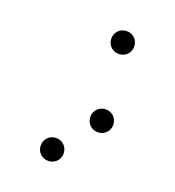

<svg xmlns="http://www.w3.org/2000/svg" viewBox="-66 -437 432 474"><g transform="rotate(15 150.0 -200.0)"><path d="M200 -320C217 -320 230 -333 230 -350C230 -367 217 -380 200 -380C183 -380 170 -367 170 -350C170 -333 183 -320 200 -320ZM200 -120C217 -120 230 -133 230 -150C230 -167 217 -180 200 -180C183 -180 170 -167 170 -150C170 -133 183 -120 200 -120ZM100 -20C117 -20 130 -33 130 -50C130 -67 117 -80 100 -80C83 -80 70 -67 70 -50C70 -33 83 -20 100 -20Z"/></g></svg>

Font: TINY 5x3 60
Style: Regular
Weight: 150
Designer: Jack Halten Fahnestock
Foundry: Velvetyne Type Foundry
Version: Version 1.002;hotconv 1.0.109;makeotfexe 2.5.65596